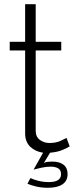

<svg xmlns="http://www.w3.org/2000/svg" viewBox="-20 -718 360 909"><path d="M124 125Q138 132 161.5 138Q185 144 211 144Q269 144 269 107Q269 87 255.5 79Q242 71 220 71Q199 71 176 76Q153 81 139 85L184 5Q148 0 123.5 -23Q99 -46 99 -87V-479H26V-520H99V-698H149V-520H270V-479H149V-99Q149 -70 169 -55.5Q189 -41 214 -41Q245 -41 267.5 -51.5Q290 -62 295 -65L310 -25Q303 -20 278 -9Q253 2 217 5L188 53Q197 49 208.5 48Q220 47 228 47Q262 47 281 62Q300 77 300 106Q300 138 276 154.5Q252 171 207 171Q178 171 153.5 165.5Q129 160 110 152Z"/></svg>

Font: Oxford Sans
Style: Regular
Weight: 300
Designer: Matt McInerney, Pablo Impallari, Rodrigo Fuenzalida
Foundry: Matt McInerney, Pablo Impallari, Rodrigo Fuenzalida
Version: Version 3.000g; ttfautohint (v1.5) -l 8 -r 28 -G 28 -x 14 -D